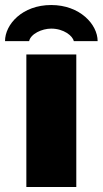

<svg xmlns="http://www.w3.org/2000/svg" viewBox="-45 -745 409 765"><path d="M159 -725C44 -725 -25 -648 -25 -581H71C77 -610 122 -631 159 -631C209 -631 245 -602 249 -581H344C344 -648 273 -725 159 -725ZM60 0H259V-528H60Z"/></svg>

Font: Archivo Black
Style: Regular
Weight: 900
Designer: Hector Gatti
Foundry: Omnibus-Type
Version: Version 2.001